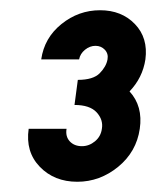

<svg xmlns="http://www.w3.org/2000/svg" viewBox="-20 -754 329 375"><path d="M131 -399Q86 -399 57.8 -428.2Q29.5 -457.5 36 -502.5H110Q107.5 -487.5 116.2 -478Q125 -468.5 140 -468.5Q154 -468.5 165.5 -478Q177 -487.5 179 -502.5Q182 -520 168.8 -534.5Q155.5 -549 125.5 -549L132 -598Q162 -598 174.8 -611Q187.5 -624 190 -638Q192 -649 184.8 -656.8Q177.5 -664.5 166.5 -664.5Q155.5 -664.5 146 -656.8Q136.5 -649 134.5 -638H60.5Q66.5 -680 100 -707Q133.5 -734 175.5 -734Q217.5 -734 243.5 -707Q269.5 -680 264 -638Q258.5 -602 233 -575.5Q259.5 -546.5 253 -502.5Q246.5 -457.5 210.8 -428.2Q175 -399 131 -399Z"/></svg>

Font: Urbanist
Style: Bold Italic
Weight: 700
Italic angle: -8°
Designer: Corey Hu
Foundry: Corey Hu
Version: Version 1.330; ttfautohint (v1.8.4.7-5d5b)